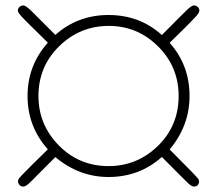

<svg xmlns="http://www.w3.org/2000/svg" viewBox="-20 -638 797 704"><path d="M46 26Q46 20 53.5 11.5Q61 3 99 -35Q132 -67 155 -90V-91Q81 -174 81 -286Q81 -398 155 -481V-482Q127 -510 91 -545Q49 -586 46 -595V-596Q44 -604 50 -611Q56 -618 65 -618H66Q74 -618 94 -599Q98 -595 183 -510Q265 -583 378 -583Q492 -583 573 -510H574Q652 -589 667.5 -603.5Q683 -618 691 -618Q699 -618 705 -612.5Q711 -607 711 -599Q711 -590 693 -572Q685 -563 656 -534Q624 -503 602 -481Q675 -399 675 -286Q675 -177 602 -90Q704 12 707 18Q709 20 710 28Q710 34 705 41Q699 46 691 46Q683 46 670.5 34.5Q658 23 574 -62H573Q491 11 378 11Q270 11 183 -62Q163 -42 133 -12Q91 31 82.5 38Q74 45 67 46Q65 46 64 46Q56 46 51 39.5Q46 33 46 26ZM121 -286Q121 -181 195.5 -105Q270 -29 378 -29Q483 -29 559 -103Q635 -177 635 -286Q635 -393 559.5 -468Q484 -543 379 -543Q273 -543 197 -468.5Q121 -394 121 -286Z"/></svg>

Font: CMU Sans Serif
Style: Medium
Weight: 500
Version: Version 0.7.0